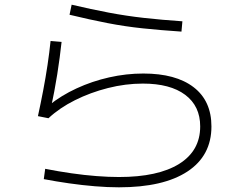

<svg xmlns="http://www.w3.org/2000/svg" viewBox="-20 -778 1040 820"><path d="M488 22Q440 22 385.5 17.5Q331 13 275 5Q219 -3 167 -13L173 -57Q229 -46 284.5 -38Q340 -30 392 -26Q444 -22 488 -22Q655 -22 745 -78Q835 -134 835 -238Q835 -325 771 -373Q707 -421 590 -421Q516 -421 441 -402Q366 -383 300 -350Q234 -317 187 -273L142 -282Q154 -337 164.5 -392Q175 -447 183 -500.5Q191 -554 196 -603L243 -599Q236 -534 224.5 -460.5Q213 -387 197 -317L189 -328Q241 -370 307 -400.5Q373 -431 446 -447.5Q519 -464 592 -464Q731 -464 807 -405.5Q883 -347 883 -238Q883 -113 780.5 -45.5Q678 22 488 22ZM755 -643Q665 -649 589 -657Q513 -665 438.5 -679.5Q364 -694 277 -715L286 -758Q371 -738 445 -724Q519 -710 595 -701.5Q671 -693 759 -687Z"/></svg>

Font: M PLUS 2 Thin Light
Style: Regular
Weight: 300
Version: Version 1.001